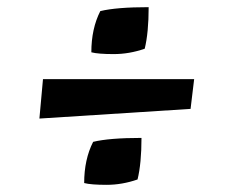

<svg xmlns="http://www.w3.org/2000/svg" viewBox="-20 -590 652 536"><path d="M512 -286 90 -259 100 -369H522ZM395 -570Q395 -499 384 -454Q341 -439 297.5 -439Q254 -439 235 -444Q235 -510 260 -559Q305 -570 395 -570ZM375 -205Q375 -134 364 -89Q321 -74 277.5 -74Q234 -74 215 -79Q215 -145 240 -194Q285 -205 375 -205Z"/></svg>

Font: Joti One
Style: Regular
Weight: 400
Designer: Eduardo Rodriguez Tunni
Foundry: Eduardo Rodriguez Tunni
Version: Version 1.001